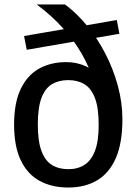

<svg xmlns="http://www.w3.org/2000/svg" viewBox="-20 -828 610 858"><path d="M285.5 10Q211.5 10 157 -19.8Q102.5 -49.5 72.8 -111.8Q43 -174 43 -271Q43 -368.5 72.5 -430.2Q102 -492 154.5 -521.2Q207 -550.5 277 -550.5Q324 -550.5 366 -530.8Q408 -511 436 -460L397.5 -468Q379 -529 344.8 -588.5Q310.5 -648 260.2 -703.5Q210 -759 144 -808H270.5Q324.5 -768 371 -710.8Q417.5 -653.5 452.5 -585Q487.5 -516.5 507.2 -442.5Q527 -368.5 527 -295Q527 -188.5 497.5 -121.2Q468 -54 413.8 -22Q359.5 10 285.5 10ZM285.5 -72Q327.5 -72 357.8 -91.5Q388 -111 404.5 -154.2Q421 -197.5 421 -269.5Q421 -345.5 404.5 -389.2Q388 -433 357.5 -451.5Q327 -470 285 -470Q243 -470 212.2 -451.8Q181.5 -433.5 165.2 -390Q149 -346.5 149 -272Q149 -196.5 165.5 -152.8Q182 -109 212.5 -90.5Q243 -72 285.5 -72ZM99.5 -605.5 87.5 -667 502 -738.5 513.5 -677Z"/></svg>

Font: Encode Sans Condensed Thin Medium
Style: Regular
Weight: 500
Version: Version 3.002